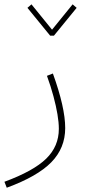

<svg xmlns="http://www.w3.org/2000/svg" viewBox="-99 -604 390 884"><path d="M149.4 -439.9 253.9 -567.9 235.4 -584 140.6 -467.3 45.9 -584 27.3 -567.9 131.8 -439.9ZM117.2 -254.9Q135.3 -205.1 147.2 -160.4Q159.2 -115.7 165.5 -78.1Q171.9 -40.5 171.9 -10.7Q171.9 69.8 113.5 126.7Q55.2 183.6 -78.6 232.9L-67.9 260.3Q73.2 208.5 137.2 143.1Q201.2 77.6 201.2 -14.2Q201.2 -62 187 -124.5Q172.9 -187 144.5 -265.6Z"/></svg>

Font: Estedad-FD VF
Style: Regular
Weight: 100
Designer: Amin Abedi
Version: Version 7.3